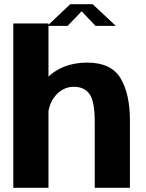

<svg xmlns="http://www.w3.org/2000/svg" viewBox="-20 -897 696 917"><path d="M43.5 0H211.5V-785H43.5ZM432.5 0H600.5V-322Q600.5 -448.5 555.8 -523.2Q511 -598 396.5 -598Q276 -598 201.5 -521.8Q127 -445.5 127 -367L208.5 -329.5Q208.5 -397.5 244.8 -440Q281 -482.5 333 -482.5Q383 -482.5 407.8 -447.5Q432.5 -412.5 432.5 -314ZM206 -773.5H303L370 -843L436 -773.5H533L422.5 -877H315.5Z"/></svg>

Font: Anybody Thin
Style: Bold
Weight: 700
Version: Version 1.113;gftools[0.9.25]